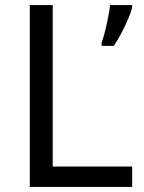

<svg xmlns="http://www.w3.org/2000/svg" viewBox="-20 -734 564 754"><path d="M97 0V-714H187V-80H499V0ZM499 -705Q495 -687 483.5 -660Q472 -633 457 -604.5Q442 -576 427 -554H379V-566Q386 -585 392.5 -611.5Q399 -638 404.5 -665.5Q410 -693 412 -714H499Z"/></svg>

Font: Noto Sans Tai Le
Style: Regular
Weight: 400
Designer: Monotype Design Team
Foundry: Monotype Imaging Inc.
Version: Version 2.002; ttfautohint (v1.8.4.7-5d5b)